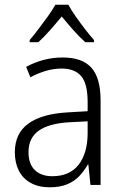

<svg xmlns="http://www.w3.org/2000/svg" viewBox="-20 -785 523 815"><path d="M246 -541Q329 -541 368 -497.5Q407 -454 407 -358V0H364L355 -87H353Q337 -59 316 -37Q295 -15 264.5 -2.5Q234 10 191 10Q144 10 110.5 -8.5Q77 -27 60 -60.5Q43 -94 43 -139Q43 -219 100.5 -260.5Q158 -302 268 -308L352 -313V-352Q352 -430 324.5 -462Q297 -494 242 -494Q209 -494 176 -484.5Q143 -475 109 -457L91 -501Q125 -520 164.5 -530.5Q204 -541 246 -541ZM274 -266Q187 -261 144 -230Q101 -199 101 -139Q101 -89 128 -63Q155 -37 202 -37Q275 -37 313 -85Q351 -133 352 -217V-270ZM270 -765Q282 -743 301.5 -715Q321 -687 342 -660Q363 -633 379 -615V-606H342Q317 -628 291 -657.5Q265 -687 242 -715Q219 -687 193 -657.5Q167 -628 143 -606H106V-615Q123 -635 143.5 -662Q164 -689 183.5 -716Q203 -743 215 -765Z"/></svg>

Font: Noto Sans Hebrew SemiCondensed Light
Style: Regular
Weight: 300
Width: 4
Designer: Monotype Design Team
Foundry: Monotype Imaging Inc.
Version: Version 2.003